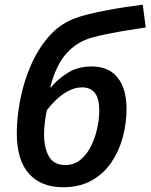

<svg xmlns="http://www.w3.org/2000/svg" viewBox="-20 -785 639 815"><path d="M247.1 9.8Q154.8 9.8 103 -47.6Q51.3 -105 51.3 -220.2Q51.3 -284.2 65.2 -358.2Q79.1 -432.1 108.6 -502.2Q138.2 -572.3 184.1 -626.5Q230 -680.7 293.9 -705.6Q316.4 -714.8 352.8 -723.9Q389.2 -732.9 431.2 -741Q473.1 -749 513.9 -755.1Q554.7 -761.2 585.9 -765.1L598.6 -668.5Q565.4 -663.6 523.4 -656.7Q481.4 -649.9 440.7 -641.8Q399.9 -633.8 370.6 -625.5Q305.7 -607.4 261.5 -557.6Q217.3 -507.8 193.4 -415L196.3 -414.1Q223.1 -447.8 266.8 -475.3Q310.5 -502.9 368.7 -502.9Q441.9 -502.9 479.5 -455.3Q517.1 -407.7 517.1 -323.2Q517.1 -261.7 501.2 -202.6Q485.4 -143.6 452.6 -95.5Q419.9 -47.4 368.9 -18.8Q317.9 9.8 247.1 9.8ZM257.8 -84.5Q293.9 -84.5 320.8 -106.2Q347.7 -127.9 365.5 -162.8Q383.3 -197.8 392.3 -238.5Q401.4 -279.3 401.4 -316.9Q401.4 -414.1 328.6 -414.1Q297.9 -414.1 269 -398.4Q240.2 -382.8 217 -360.1Q193.8 -337.4 178.7 -316.9Q173.8 -292.5 170.4 -266.1Q167 -239.7 167 -216.3Q167 -157.2 187.7 -120.8Q208.5 -84.5 257.8 -84.5Z"/></svg>

Font: Open Sans SemiBold
Style: Italic
Weight: 600
Italic angle: -12°
Designer: Monotype Design Team
Foundry: Monotype Imaging Inc.
Version: Version 3.003; ttfautohint (v1.8.4)